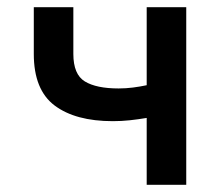

<svg xmlns="http://www.w3.org/2000/svg" viewBox="-20 -514 612 534"><path d="M74 -494H184V-364Q184 -307 216 -287.5Q248 -268 310 -268Q330 -268 349.5 -270.5Q369 -273 388 -277V-494H498V0H388V-186Q364 -182 341 -179.5Q318 -177 294 -177Q190 -177 132 -220.5Q74 -264 74 -364Z"/></svg>

Font: Codetta
Style: Bold
Weight: 700
Designer: Ulrich Proeller
Foundry: PROSA GmbH
Version: Version 2.00;September 29, 2018;FontCreator 11.5.0.2427 64-b